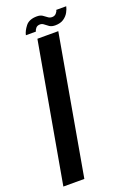

<svg xmlns="http://www.w3.org/2000/svg" viewBox="-169 -825 592 877"><g transform="rotate(-20 127.0 -386.0)"><path d="M-20.5 0 99 -675H200.5L81.5 0ZM197 -704.5Q180 -704.5 169.5 -711.5Q159 -718.5 150.8 -725.5Q142.5 -732.5 132.5 -732.5Q119 -732.5 112 -724.2Q105 -716 103.5 -708H55Q59 -727.5 76.2 -749.8Q93.5 -772 131.5 -772Q148 -772 158 -765.2Q168 -758.5 176.5 -751.8Q185 -745 196.5 -745Q208.5 -745 216.2 -753.2Q224 -761.5 225 -769.5H273.5Q271 -757 262.8 -741.8Q254.5 -726.5 238.5 -715.5Q222.5 -704.5 197 -704.5Z"/></g></svg>

Font: Anybody Condensed Medium
Style: Italic
Weight: 500
Width: 3
Italic angle: -10°
Designer: Tyler Finck
Foundry: Etcetera Type Company
Version: Version 1.010; ttfautohint (v1.8.3) -l 8 -r 50 -G 200 -x 14 